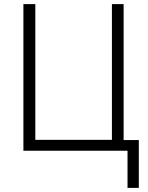

<svg xmlns="http://www.w3.org/2000/svg" viewBox="-20 -734 723 935"><path d="M656 -52V181H601V0H94V-714H152V-53H525V-714H582V-52Z"/></svg>

Font: Noto Sans Display Light
Style: Regular
Weight: 300
Designer: Monotype Design Team
Foundry: Monotype Imaging Inc.
Version: Version 2.003